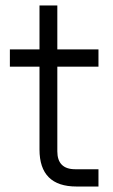

<svg xmlns="http://www.w3.org/2000/svg" viewBox="-20 -680 411 700"><path d="M259 0H339V-63H254C211 -63 189 -85 189 -128V-437H339V-500H189V-660H124V-500H16V-437H124V-135C124 -45 169 0 259 0Z"/></svg>

Font: Uncut Sans Book
Style: Regular
Weight: 350
Designer: Kasper Nordkvist
Foundry: UNCUT.wtf
Version: Version 1.304;Glyphs 3.2 (3246)